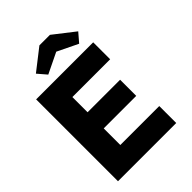

<svg xmlns="http://www.w3.org/2000/svg" viewBox="-258 -1039 1161 1161"><g transform="rotate(-45 322.5 -458.5)"><path d="M52 0V-700H540V-555H217V-425H495V-287H217V-145H550V0ZM297 -917H387L523 -811L474 -754L342 -818L210 -754L161 -811Z"/></g></svg>

Font: Our Lexend
Style: Bold
Weight: 700
Designer: Bonnie Shaver-Troup, Thomas Jockin
Foundry: Lexend
Version: Version 1.007